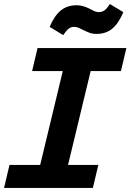

<svg xmlns="http://www.w3.org/2000/svg" viewBox="-23 -931 646 951"><path d="M-3 0 24 -114H176L288 -579H136L163 -693H603L576 -579H426L314 -114H464L437 0ZM290 -757 223 -798Q246 -853 278 -879Q310 -905 356 -905Q373 -905 387 -901Q401 -897 414 -891Q428 -884 441 -877.5Q454 -871 467 -871Q481 -871 493 -878.5Q505 -886 521 -911L588 -871Q565 -816 533.5 -789.5Q502 -763 455 -763Q435 -763 419.5 -769Q404 -775 390 -782Q378 -788 367 -793Q356 -798 344 -798Q330 -798 318.5 -790Q307 -782 290 -757Z"/></svg>

Font: Ubuntu Sans Mono
Style: Bold Italic
Weight: 700
Italic angle: -13.5°
Monospace: yes
Designer: Dalton Maag Ltd
Foundry: Dalton Maag Ltd
Version: Version 1.006